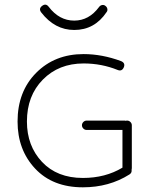

<svg xmlns="http://www.w3.org/2000/svg" viewBox="-20 -781 659 820"><path d="M334 19Q205 19 130 -61Q55 -141 55 -262Q55 -390 134.5 -470Q214 -550 337 -550Q416 -550 497 -520Q516 -512 509 -494Q501 -475 483 -482Q414 -510 337 -510Q231 -510 163 -441Q95 -372 95 -262Q95 -158 159.5 -89.5Q224 -21 334 -21Q430 -21 503 -65V-226H350Q342 -226 336 -232Q330 -238 330 -246Q330 -254 336 -260Q342 -266 350 -266H511Q515 -266 517 -265Q519 -266 523 -266Q531 -266 537 -260Q543 -254 543 -246V-63Q543 -61 542.5 -59Q542 -57 542 -56Q544 -43 533 -36Q446 19 334 19ZM297 -653Q214 -653 156 -728Q144 -744 160 -756Q176 -768 188 -752Q233 -693 297 -693Q360 -693 403 -751Q408 -758 416 -759.5Q424 -761 430 -756Q437 -751 438.5 -743Q440 -735 435 -729Q384 -653 297 -653Z"/></svg>

Font: Hoogli Light
Style: Regular
Weight: 300
Designer: Anand Singh Naorem
Foundry: Brand New Type
Version: Version 1.00 b007